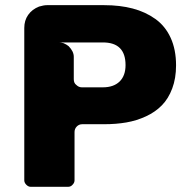

<svg xmlns="http://www.w3.org/2000/svg" viewBox="-20 -720 719 737"><path d="M655.8 -469.2Q655.8 -419.4 641.1 -380.4Q626.5 -341.3 601.3 -315.7Q576.2 -290 540.3 -273.4Q504.4 -256.8 465.1 -250Q425.8 -243.2 379.9 -243.2H295.9Q283.2 -243.2 274.7 -234.4Q266.1 -225.6 266.1 -212.9V-27.8Q266.1 -18.6 258.8 -11.2Q252 -2.9 241.2 -2.9H98.1Q88.9 -2.9 81.1 -10.7Q73.2 -18.6 73.2 -27.8V-612.8Q73.2 -641.6 88.1 -662.8Q103 -684.1 129.9 -694.8Q147.9 -700.2 160.2 -700.2H379.9Q440.4 -700.2 489.5 -687.3Q538.6 -674.3 576.4 -647.2Q614.3 -620.1 635 -575Q655.8 -529.8 655.8 -469.2ZM461.9 -470.2Q461.9 -557.1 375 -557.1H206.1Q213.9 -557.1 224.1 -554.2Q235.4 -549.3 243.2 -543Q263.2 -522.9 263.2 -502V-416Q263.2 -400.9 272.9 -394Q282.2 -384.8 293.9 -384.8H375Q416 -384.8 439 -407Q461.9 -429.2 461.9 -470.2Z"/></svg>

Font: Cunia
Style: Bold
Weight: 700
Designer: Alejo Bergmann, Denis Ignatov
Foundry: Hubert & Fischer
Version: Version 1.00 February 21, 2019, initial release